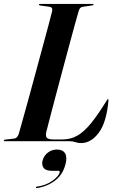

<svg xmlns="http://www.w3.org/2000/svg" viewBox="-32 -720 584 979"><path d="M322 0H-7Q-12.5 0 -12.5 -3.5Q-12.5 -7.5 -6 -8L40.5 -13.5Q56.5 -15.5 63.5 -37Q70 -59.5 83.5 -107.8Q97 -156 114.5 -219.8Q132 -283.5 150.5 -352Q169 -420.5 186.2 -483.8Q203.5 -547 216.2 -594.8Q229 -642.5 234 -663.5Q238 -683.5 220 -685.5L173 -692Q166.5 -692.5 166.5 -696Q166.5 -700 172 -700H440Q445 -700 445 -697Q445 -693.5 438.5 -692.5L388.5 -685Q374.5 -683 369 -663Q362.5 -642 349.8 -595.2Q337 -548.5 320.2 -486.2Q303.5 -424 285.5 -356.8Q267.5 -289.5 251 -227.2Q234.5 -165 222.2 -117.8Q210 -70.5 204.5 -49Q199 -26.5 206.8 -17.8Q214.5 -9 240 -9H287Q327.5 -9 361.2 -27.8Q395 -46.5 430.5 -89.5Q466 -132.5 511.5 -206.5Q516 -214.5 518.5 -214.5Q522 -214.5 521 -207Q511 -95.5 471.5 -43Q432 9.5 381.5 9.5Q365.5 9.5 352.5 4.8Q339.5 0 322 0ZM233.5 151Q201 151 190.2 135.5Q179.5 120 185 99Q191.5 74 211.8 58.2Q232 42.5 258.5 42.5Q288 42.5 299.8 61.8Q311.5 81 302 117Q289 169 250 199.8Q211 230.5 156.5 239Q151 240 151 236.5Q151.5 232.5 156 231.5Q202.5 225.5 235 202Q267.5 178.5 272 160Q274.5 151 266 151Z"/></svg>

Font: Fraunces 144pt S000 SemiBold
Style: Italic
Weight: 600
Italic angle: -16°
Version: Version 1.000; ttfautohint (v1.8.3)